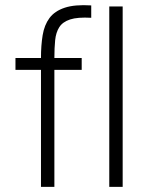

<svg xmlns="http://www.w3.org/2000/svg" viewBox="-20 -725 546 745"><path d="M334 -656Q281 -659 252 -649.5Q223 -640 210 -619.5Q197 -599 194 -569Q191 -539 191 -500H297V-454H191V0H139V-454H40V-500H139Q139 -549 145.5 -588.5Q152 -628 172 -655Q192 -682 231 -695Q270 -708 334 -704ZM456 0H404V-700H456Z"/></svg>

Font: Kulim Park ExtraLight
Style: Regular
Weight: 275
Designer: Noponies / Dale Sattler
Foundry: Noponies
Version: Version 1.000; ttfautohint (v1.8.3)